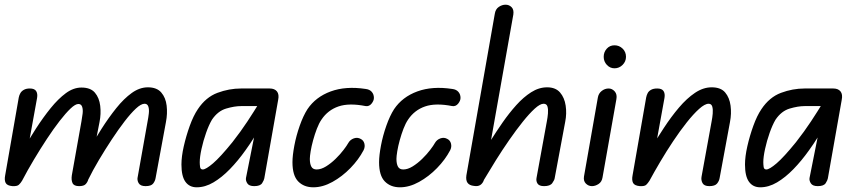

<svg xmlns="http://www.w3.org/2000/svg" viewBox="-29 -793 3673 818"><path d="M24 0Q1 -2 -5 -14Q-11 -26 -7 -46L51 -378Q53 -388 58 -396.5Q63 -405 73 -410.5Q83 -416 98 -416Q118 -416 125 -405Q132 -394 129 -376L65 -23Q59 -13 51.5 -6Q44 1 24 0ZM308 0Q286 0 280 -13Q274 -26 277 -46L318 -276Q321 -292 323 -309Q325 -326 321 -338Q317 -350 305 -350Q292 -350 271.5 -330.5Q251 -311 225 -277.5Q199 -244 171 -201.5Q143 -159 115.5 -113Q88 -67 65 -23V-147Q93 -197 124 -245Q155 -293 187 -332.5Q219 -372 251.5 -396Q284 -420 318 -420Q357 -420 375.5 -398Q394 -376 398 -342Q402 -308 395 -273L347 -28Q344 -17 336 -8.5Q328 0 308 0ZM591 0Q569 0 561.5 -13Q554 -26 558 -41L600 -277Q603 -292 605 -309.5Q607 -327 603 -339Q599 -351 587 -351Q572 -351 550 -330.5Q528 -310 501.5 -275.5Q475 -241 447 -198.5Q419 -156 392.5 -111.5Q366 -67 346 -26L345 -147Q373 -196 403.5 -244Q434 -292 466.5 -332.5Q499 -373 532.5 -397Q566 -421 601 -421Q639 -421 658 -399Q677 -377 681 -343Q685 -309 678 -273L634 -35Q632 -22 623.5 -11Q615 0 591 0Z M809 5Q778 5 761 -18.5Q744 -42 744 -92Q744 -126 754 -170Q764 -214 779.5 -257Q795 -300 814 -328Q848 -379 897.5 -397.5Q947 -416 998 -416H1101V-341H998Q970 -341 934.5 -330.5Q899 -320 874 -283Q861 -261 849 -227Q837 -193 829.5 -158.5Q822 -124 822 -102Q822 -92 823.5 -81.5Q825 -71 835 -71Q848 -71 878.5 -97Q909 -123 961 -187Q997 -233 1025 -275.5Q1053 -318 1078 -359H1129Q1117 -322 1097.5 -284.5Q1078 -247 1057 -213Q1036 -179 1017 -153Q985 -108 950.5 -72.5Q916 -37 880.5 -16Q845 5 809 5ZM1054 0Q1032 0 1024.5 -12Q1017 -24 1019 -35L1067 -276V-416H1120Q1141 -416 1151 -403.5Q1161 -391 1156 -367L1097 -33Q1096 -26 1088 -13Q1080 0 1054 0Z M1306 5Q1266 5 1241.5 -20Q1217 -45 1217 -102Q1217 -130 1225 -172.5Q1233 -215 1248 -257.5Q1263 -300 1281 -328Q1316 -380 1380 -403.5Q1444 -427 1529 -414Q1546 -412 1555 -401.5Q1564 -391 1564 -376Q1564 -364 1554 -351.5Q1544 -339 1529 -341Q1458 -355 1413 -339.5Q1368 -324 1341 -284Q1330 -268 1321 -244.5Q1312 -221 1305 -195.5Q1298 -170 1294.5 -148.5Q1291 -127 1291 -116Q1291 -95 1297.5 -83Q1304 -71 1320 -71Q1339 -71 1360 -84Q1381 -97 1400.5 -116Q1420 -135 1434.5 -154Q1449 -173 1455 -184Q1463 -198 1478.5 -203.5Q1494 -209 1508 -201Q1520 -195 1523.5 -181Q1527 -167 1520 -153Q1499 -113 1464 -77Q1429 -41 1387.5 -18Q1346 5 1306 5Z M1675 5Q1635 5 1610.5 -20Q1586 -45 1586 -102Q1586 -130 1594 -172.5Q1602 -215 1617 -257.5Q1632 -300 1650 -328Q1685 -380 1749 -403.5Q1813 -427 1898 -414Q1915 -412 1924 -401.5Q1933 -391 1933 -376Q1933 -364 1923 -351.5Q1913 -339 1898 -341Q1827 -355 1782 -339.5Q1737 -324 1710 -284Q1699 -268 1690 -244.5Q1681 -221 1674 -195.5Q1667 -170 1663.5 -148.5Q1660 -127 1660 -116Q1660 -95 1666.5 -83Q1673 -71 1689 -71Q1708 -71 1729 -84Q1750 -97 1769.5 -116Q1789 -135 1803.5 -154Q1818 -173 1824 -184Q1832 -198 1847.5 -203.5Q1863 -209 1877 -201Q1889 -195 1892.5 -181Q1896 -167 1889 -153Q1868 -113 1833 -77Q1798 -41 1756.5 -18Q1715 5 1675 5Z M1990 -1Q1971 -3 1963 -14Q1955 -25 1958 -46L2079 -734Q2082 -754 2096 -763.5Q2110 -773 2125 -773Q2140 -773 2150.5 -762.5Q2161 -752 2158 -731L2033 -27Q2028 -12 2017.5 -5Q2007 2 1990 -1ZM2289 0Q2268 0 2261 -11Q2254 -22 2257 -36L2301 -277Q2304 -292 2305.5 -309.5Q2307 -327 2303.5 -339Q2300 -351 2287 -351Q2272 -351 2249 -330Q2226 -309 2198 -274Q2170 -239 2140.5 -196.5Q2111 -154 2083.5 -110Q2056 -66 2033 -27L2017 -126Q2037 -155 2061 -193.5Q2085 -232 2112.5 -271.5Q2140 -311 2170.5 -345Q2201 -379 2234 -400Q2267 -421 2302 -421Q2338 -421 2357 -399Q2376 -377 2381 -343Q2386 -309 2379 -274L2334 -33Q2333 -26 2324 -13Q2315 0 2289 0Z M2493 0Q2478 0 2467 -11Q2456 -22 2459 -41L2518 -377Q2521 -395 2534.5 -405.5Q2548 -416 2564 -416Q2579 -416 2590 -403.5Q2601 -391 2597 -370L2538 -37Q2535 -18 2521 -9Q2507 0 2493 0ZM2589 -502Q2570 -502 2556.5 -516.5Q2543 -531 2543 -551Q2543 -571 2556 -585.5Q2569 -600 2589 -600Q2609 -600 2623.5 -586Q2638 -572 2638 -551Q2638 -531 2623.5 -516.5Q2609 -502 2589 -502Z M2993 0Q2971 0 2964 -13Q2957 -26 2960 -41L3003 -277Q3006 -292 3007.5 -309.5Q3009 -327 3005.5 -339Q3002 -351 2990 -351Q2974 -351 2949.5 -329Q2925 -307 2896.5 -271Q2868 -235 2839 -191.5Q2810 -148 2784 -104Q2758 -60 2738 -23V-151Q2768 -200 2799 -247.5Q2830 -295 2863.5 -334.5Q2897 -374 2932 -397.5Q2967 -421 3003 -421Q3042 -421 3060.5 -399Q3079 -377 3083.5 -343Q3088 -309 3081 -273L3037 -35Q3035 -22 3026 -11Q3017 0 2993 0ZM2697 0Q2674 -2 2668 -14Q2662 -26 2666 -46L2724 -378Q2726 -388 2730.5 -396.5Q2735 -405 2745 -410.5Q2755 -416 2771 -416Q2791 -416 2798 -405Q2805 -394 2802 -376L2738 -23Q2731 -12 2724 -5.5Q2717 1 2697 0Z M3210 5Q3179 5 3162 -18.5Q3145 -42 3145 -92Q3145 -126 3155 -170Q3165 -214 3180.5 -257Q3196 -300 3215 -328Q3249 -379 3298.5 -397.5Q3348 -416 3399 -416H3502V-341H3399Q3371 -341 3335.5 -330.5Q3300 -320 3275 -283Q3262 -261 3250 -227Q3238 -193 3230.5 -158.5Q3223 -124 3223 -102Q3223 -92 3224.5 -81.5Q3226 -71 3236 -71Q3249 -71 3279.5 -97Q3310 -123 3362 -187Q3398 -233 3426 -275.5Q3454 -318 3479 -359H3530Q3518 -322 3498.5 -284.5Q3479 -247 3458 -213Q3437 -179 3418 -153Q3386 -108 3351.5 -72.5Q3317 -37 3281.5 -16Q3246 5 3210 5ZM3455 0Q3433 0 3425.5 -12Q3418 -24 3420 -35L3468 -276V-416H3521Q3542 -416 3552 -403.5Q3562 -391 3557 -367L3498 -33Q3497 -26 3489 -13Q3481 0 3455 0Z"/></svg>

Font: Edu QLD Beginner Medium
Style: Regular
Weight: 500
Designer: Tina and Corey Anderson
Foundry: Google for Education
Version: Version 1.003